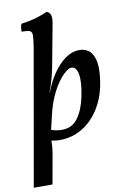

<svg xmlns="http://www.w3.org/2000/svg" viewBox="-119 -768 695 1072"><g transform="rotate(-10 228.0 -232.5)"><path d="M224 -710Q241 -703 246 -687.5Q251 -672 246 -642L206 -428Q199 -390 192 -361Q185 -332 177.5 -308Q170 -284 160 -259L118 -57Q126 -20 125.5 11.5Q125 43 119 78L89 245H-17L119 -530Q126 -575 126 -595Q126 -615 112.5 -620Q99 -625 67 -625Q67 -637 68.5 -648.5Q70 -660 75 -669Q94 -671 123 -677Q152 -683 179.5 -692.5Q207 -702 224 -710ZM98 -6 123 -62Q137 -54 156.5 -50Q176 -46 194 -46Q253 -46 285.5 -91.5Q318 -137 333 -208Q350 -291 342 -335Q334 -379 305 -379Q288 -379 258 -349.5Q228 -320 198 -263Q168 -206 150 -123L131 -43L86 -50L140 -264H164Q184 -318 215 -364.5Q246 -411 285 -439.5Q324 -468 367 -468Q396 -468 416 -454Q436 -440 446.5 -412.5Q457 -385 457 -345Q457 -305 447 -252Q432 -177 393.5 -118Q355 -59 298.5 -25.5Q242 8 172 8Q153 8 131.5 4Q110 0 98 -6Z"/></g></svg>

Font: Vollkorn Medium
Style: Italic
Weight: 500
Italic angle: -11°
Designer: Friedrich Althausen
Foundry: Friedrich Althausen
Version: Version 5.000